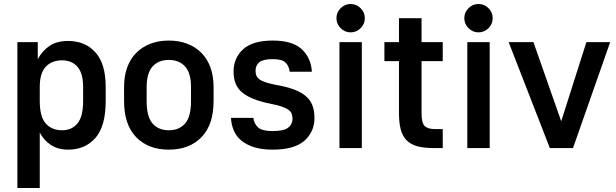

<svg xmlns="http://www.w3.org/2000/svg" viewBox="-20 -741 3085 961"><path d="M67 -530H169V-445Q192 -487 228 -511.5Q264 -536 321 -536Q406 -536 457.5 -479Q509 -422 509 -306V-235Q509 -109 457.5 -50.5Q406 8 321 8Q270 8 234 -16Q198 -40 179 -78V200H67ZM291 -89Q339 -89 367.5 -123Q396 -157 396 -235V-306Q396 -375 367.5 -407Q339 -439 291 -439Q239 -439 209 -407Q179 -375 179 -306V-235Q179 -157 209 -123Q239 -89 291 -89Z M825 8Q722 8 661.5 -54.5Q601 -117 601 -235V-306Q601 -360 616.5 -403Q632 -446 661.5 -476Q691 -506 732.5 -522Q774 -538 825 -538Q876 -538 917.5 -522Q959 -506 988.5 -476Q1018 -446 1033.5 -403Q1049 -360 1049 -306V-235Q1049 -117 988.5 -54.5Q928 8 825 8ZM825 -89Q877 -89 906.5 -123Q936 -157 936 -235V-306Q936 -375 906.5 -408Q877 -441 825 -441Q773 -441 743.5 -408Q714 -375 714 -306V-235Q714 -157 743.5 -123Q773 -89 825 -89Z M1345 8Q1291 8 1252.5 -4Q1214 -16 1188.5 -37Q1163 -58 1150.5 -87Q1138 -116 1136 -151H1248Q1252 -121 1272 -103Q1292 -85 1345 -85Q1401 -85 1422.5 -102Q1444 -119 1444 -146Q1444 -159 1440.5 -170Q1437 -181 1425.5 -190Q1414 -199 1392 -207Q1370 -215 1333 -222Q1238 -241 1193.5 -277Q1149 -313 1149 -382Q1149 -451 1197 -494.5Q1245 -538 1345 -538Q1444 -538 1490.5 -494.5Q1537 -451 1541 -382H1430Q1426 -412 1408.5 -428.5Q1391 -445 1345 -445Q1297 -445 1278 -429.5Q1259 -414 1259 -386Q1259 -374 1263 -363.5Q1267 -353 1278 -344.5Q1289 -336 1309.5 -329Q1330 -322 1362 -316Q1414 -307 1450.5 -293.5Q1487 -280 1510 -260.5Q1533 -241 1543.5 -214Q1554 -187 1554 -151Q1554 -81 1503.5 -36.5Q1453 8 1345 8Z M1679 -530H1791V0H1679ZM1735 -579Q1706 -579 1685 -600Q1664 -621 1664 -650Q1664 -679 1685 -700Q1706 -721 1735 -721Q1764 -721 1785 -700Q1806 -679 1806 -650Q1806 -621 1785 -600Q1764 -579 1735 -579Z M2149 0Q2101 0 2068.5 -9Q2036 -18 2015.5 -38.5Q1995 -59 1986 -92.5Q1977 -126 1977 -174V-435H1904V-530H1977V-650H2090V-530H2196V-435H2090V-174Q2090 -127 2105 -111Q2120 -95 2157 -95H2196V0Z M2319 -530H2431V0H2319ZM2375 -579Q2346 -579 2325 -600Q2304 -621 2304 -650Q2304 -679 2325 -700Q2346 -721 2375 -721Q2404 -721 2425 -700Q2446 -679 2446 -650Q2446 -621 2425 -600Q2404 -579 2375 -579Z M2526 -530H2650L2789 -134L2915 -530H3034L2848 0H2732Z"/></svg>

Font: Golos UI Medium
Style: Regular
Weight: 500
Designer: A.Korolkova, Vitaly Kuzmin
Foundry: ParaType Ltd
Version: Version 2.000